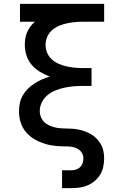

<svg xmlns="http://www.w3.org/2000/svg" viewBox="-20 -755 640 990"><path d="M300 215V123H348Q360 123 372.5 119Q385 115 393.5 106.5Q402 98 406 86Q410 74 410 61Q410 47 402.5 34Q395 21 382.5 13.5Q370 6 355.5 3Q341 0 326.5 0Q312 0 297.5 -0.5Q283 -1 268.5 -2.5Q254 -4 240 -6.5Q226 -9 212 -13.5Q198 -18 184.5 -23.5Q171 -29 158.5 -36.5Q146 -44 135 -53Q124 -62 114.5 -73Q105 -84 98 -97Q91 -110 86.5 -124Q82 -138 80 -152Q78 -166 78 -181Q78 -203 82.5 -224Q87 -245 98 -264Q109 -283 124.5 -298Q140 -313 158.5 -325Q177 -337 196.5 -345.5Q216 -354 237 -360Q211 -370 186.5 -384.5Q162 -399 144 -420Q126 -441 117 -468Q108 -495 108 -523Q108 -540 110.5 -557Q113 -574 120 -589.5Q127 -605 137 -618.5Q147 -632 160 -643H83V-735H517V-643H408Q387 -643 366 -641Q345 -639 324 -634.5Q303 -630 283.5 -621.5Q264 -613 248 -599Q232 -585 223.5 -565Q215 -545 215 -523Q215 -502 223.5 -482Q232 -462 248 -448Q264 -434 283.5 -425.5Q303 -417 324 -412.5Q345 -408 366 -406Q387 -404 408 -404H452V-312H408Q384 -312 360 -310Q336 -308 312.5 -303Q289 -298 266.5 -289Q244 -280 225.5 -265Q207 -250 196 -228Q185 -206 185 -182Q185 -163 194 -145Q203 -127 219 -116.5Q235 -106 254 -100.5Q273 -95 292.5 -93.5Q312 -92 331.5 -92Q351 -92 370 -89.5Q389 -87 408 -81Q427 -75 444 -66Q461 -57 475 -43.5Q489 -30 499 -13Q509 4 513 23Q517 42 517 61Q517 83 512.5 104.5Q508 126 497 144.5Q486 163 469 177.5Q452 192 432.5 200.5Q413 209 391 212Q369 215 348 215Z"/></svg>

Font: Iosevka Custom SmBdEx
Style: Regular
Weight: 600
Width: 7
Monospace: yes
Designer: Belleve Invis
Foundry: Belleve Invis
Version: Version 11.2.4; ttfautohint (v1.8.4)